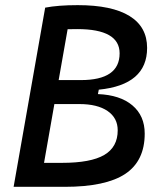

<svg xmlns="http://www.w3.org/2000/svg" viewBox="-20 -723 626 743"><path d="M32.7 0 154.8 -693.4Q204.6 -703.1 280.8 -703.1Q413.1 -703.1 481.2 -661.1Q549.3 -619.1 549.3 -537.6Q549.3 -394.5 362.3 -376L358.9 -358.9Q444.8 -355.5 492.4 -315.2Q540 -274.9 540 -206.1Q540 -100.1 464.6 -50Q389.2 0 230 0ZM150.4 -92.8H220.2Q331.1 -92.8 383.3 -123.3Q435.5 -153.8 435.5 -218.8Q435.5 -266.6 396.2 -293.5Q356.9 -320.3 287.1 -320.3H190.4ZM207 -413.1H293Q442.9 -413.1 442.9 -516.6Q442.9 -610.4 279.3 -610.4Q259.8 -610.4 241.7 -609.9Z"/></svg>

Font: Cascadia Mono
Style: Italic
Weight: 400
Italic angle: -10°
Monospace: yes
Designer: Aaron Bell
Foundry: Saja Typeworks
Version: Version 2404.023; ttfautohint (v1.8.4)